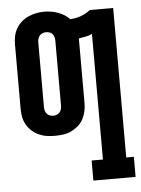

<svg xmlns="http://www.w3.org/2000/svg" viewBox="-53 -572 607 829"><g transform="rotate(-5 250.5 -157.5)"><path d="M318 215V128H367V-416Q353 -410 338.5 -407Q324 -404 309 -402Q309 -402 309 -401.5Q309 -401 309 -400V-120Q309 -102 305 -84.5Q301 -67 292.5 -51.5Q284 -36 270 -24Q256 -12 240 -4.5Q224 3 206 5.5Q188 8 170 8Q152 8 134.5 5.5Q117 3 100.5 -4.5Q84 -12 70.5 -24Q57 -36 48 -51.5Q39 -67 35.5 -84.5Q32 -102 32 -120V-400Q32 -418 35.5 -435.5Q39 -453 48 -468.5Q57 -484 70.5 -496Q84 -508 100.5 -515.5Q117 -523 134.5 -526.5Q152 -530 170 -530Q185 -530 200 -527.5Q215 -525 229 -520Q243 -515 256 -507Q269 -499 279 -488Q303 -489 325.5 -497Q348 -505 367 -520H468V128H501V215ZM170 -79Q178 -79 185.5 -82Q193 -85 198 -91Q203 -97 205 -104.5Q207 -112 207 -120V-400Q207 -408 205 -416Q203 -424 198 -430Q193 -436 185.5 -438.5Q178 -441 170 -441Q162 -441 154.5 -438Q147 -435 142 -429Q137 -423 135 -415.5Q133 -408 133 -400V-120Q133 -112 135 -104.5Q137 -97 142 -91Q147 -85 154.5 -82Q162 -79 170 -79Z"/></g></svg>

Font: Iosevka Gothic
Style: Bold
Weight: 700
Monospace: yes
Designer: Belleve Invis
Foundry: Belleve Invis
Version: Version 15.5.1; ttfautohint (v1.8.4)